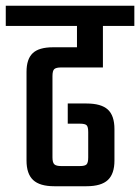

<svg xmlns="http://www.w3.org/2000/svg" viewBox="-40 -646 486 666"><path d="M-20 -626H426V-556H317V-412H172Q155 -412 148.5 -406.5Q142 -401 142 -382V-100Q142 -82 148.5 -76Q155 -70 172 -70H237Q255 -70 260.5 -76Q266 -82 266 -100V-188Q266 -206 260.5 -211.5Q255 -217 237 -217H195V-287H260Q311 -287 334 -266Q357 -245 357 -198V-89Q357 -43 334 -21.5Q311 0 260 0H148Q98 0 75 -21.5Q52 -43 52 -89V-397Q52 -441 73.5 -461.5Q95 -482 144 -482H227V-556H-20Z"/></svg>

Font: Teko Light
Style: Regular
Weight: 400
Version: Version 2.000;gftools[0.9.28.dev9+g7d2139d.d20230707]